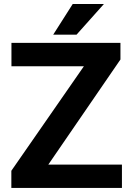

<svg xmlns="http://www.w3.org/2000/svg" viewBox="-20 -921 647 941"><path d="M577.6 -114.3V0H35.6V-84L391.1 -596.2H36.1V-710.9H570.3V-629.4L216.8 -114.3ZM240.7 -751 336.4 -901.4H489.3L355 -751Z"/></svg>

Font: Vazirmatn RD
Style: Bold
Weight: 700
Designer: Saber Rastikerdar
Foundry: Saber Rastikerdar
Version: Version 32.102